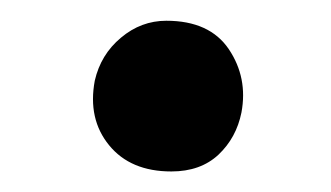

<svg xmlns="http://www.w3.org/2000/svg" viewBox="-20 -359 321 186"><path d="M146 -192.9Q106.4 -192.9 85.7 -218.3Q64.9 -243.7 71.8 -280.8Q77.6 -306.2 97.2 -322.5Q116.7 -338.9 141.1 -338.9Q183.1 -338.9 201.7 -311.3Q220.2 -283.7 213.9 -250Q209 -225.6 191.7 -209.2Q174.3 -192.9 146 -192.9Z"/></svg>

Font: Shantell Sans Irregular
Style: Italic
Weight: 400
Italic angle: -11.31°
Designer: Stephen Nixon, Anya Danilova, Shantell Martin
Foundry: Arrow Type
Version: Version 1.006;[9816181b4]